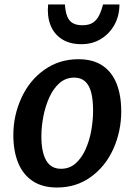

<svg xmlns="http://www.w3.org/2000/svg" viewBox="-20 -828 602 856"><path d="M234 8Q169 8 125.8 -20.8Q82.5 -49.5 61 -102Q39.5 -154.5 39.5 -226Q39.5 -314 76 -392.5Q111.5 -470 177.8 -517Q244 -564 330 -564Q394 -564 436.2 -536Q478.5 -508 499.5 -455.8Q520.5 -403.5 520.5 -331.5Q520.5 -243 485.5 -164.5Q450.5 -86.5 385.2 -39.2Q320 8 234 8ZM252 -75.5Q289.5 -75.5 316.5 -99Q343.5 -122.5 361 -161.2Q378.5 -200 386.8 -245.5Q395 -291 395 -335Q395 -382 386.8 -414.8Q378.5 -447.5 359.8 -464.8Q341 -482 311 -482Q273 -482 245.2 -457.5Q217.5 -433 199.8 -393.5Q182 -354 173.2 -308.2Q164.5 -262.5 164.5 -220.5Q164.5 -149.5 186 -112.5Q207.5 -75.5 252 -75.5ZM343 -631Q290.5 -631 255.5 -653.8Q220.5 -676.5 205 -716.2Q189.5 -756 194.5 -808H269.5Q271.5 -776 279.5 -755.5Q287.5 -735 304 -725.2Q320.5 -715.5 347.5 -715.5Q377 -715.5 394.5 -727.2Q412 -739 422.2 -760Q432.5 -781 439.5 -808H512.5Q512.5 -758.5 490.8 -718.5Q469 -678.5 430.8 -654.8Q392.5 -631 343 -631Z"/></svg>

Font: Merriweather Sans Medium
Style: Italic
Weight: 500
Italic angle: -7.5°
Designer: Eben Sorkin
Foundry: Eben Sorkin
Version: Version 2.001